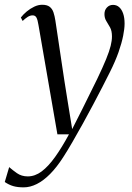

<svg xmlns="http://www.w3.org/2000/svg" viewBox="-84 -539 554 806"><path d="M77.5 -434Q74 -456 69 -465.2Q64 -474.5 53 -474.5Q42.5 -474.5 32.2 -468Q22 -461.5 11 -451L3.5 -465.5Q13.5 -478.5 28.2 -490.8Q43 -503 59.8 -511Q76.5 -519 93 -519Q113.5 -519 124.5 -510.5Q135.5 -502 140.5 -487Q145.5 -472 148.5 -452.5Q155 -410 161.2 -367.8Q167.5 -325.5 173.8 -283.2Q180 -241 186.5 -198.8Q193 -156.5 200 -114L219 3L263 -84Q300 -157.5 324 -207.5Q348 -257.5 361.5 -290.8Q375 -324 380.5 -346.2Q386 -368.5 386 -386Q386 -409.5 378 -424Q370 -438.5 362.2 -450.8Q354.5 -463 354.5 -480Q354.5 -496.5 364.8 -507.5Q375 -518.5 390.5 -518.5Q405.5 -518.5 416.2 -509Q427 -499.5 433 -482Q439 -464.5 439 -440Q439 -419 433 -388.8Q427 -358.5 413.8 -320.5Q400.5 -282.5 377.5 -236.5Q364.5 -210 346.2 -174.8Q328 -139.5 307 -99.8Q286 -60 263.8 -20Q241.5 20 220.5 56.5Q199.5 93 181 121.5Q154 163.5 126.2 191.5Q98.5 219.5 70.5 233.5Q42.5 247.5 15.5 247.5Q-10.5 247.5 -28.5 242.2Q-46.5 237 -64 225L-45.5 162.5Q-32 174.5 -12.8 188Q6.5 201.5 32.5 201.5Q63 201.5 91 180.5Q119 159.5 147.2 120Q175.5 80.5 205.5 25H157Z"/></svg>

Font: Merriweather 144pt Light
Style: Italic
Weight: 300
Italic angle: -7.8°
Version: Version 2.101